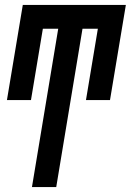

<svg xmlns="http://www.w3.org/2000/svg" viewBox="-20 -540 540 775"><path d="M109 215 215 -424H153L105 -136H8L72 -520H488L424 -136H327L375 -424H313L207 215Z"/></svg>

Font: Iosevka Term Curly Oblique
Style: Bold
Weight: 700
Italic angle: -9°
Designer: Belleve Invis
Foundry: Belleve Invis
Version: Version 32.3.0